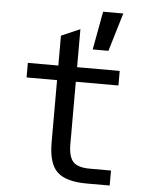

<svg xmlns="http://www.w3.org/2000/svg" viewBox="-56 -867 715 916"><g transform="rotate(5 301.0 -409.5)"><path d="M400.4 -821.3H497.1L441.9 -637.7H366.7ZM394 2Q293.5 2 251.5 -38.6Q210 -78.6 210 -178.2V-477.1H64V-546.9H210V-689.9L299.8 -729V-546.9H503.9V-477.1H299.8V-178.2Q299.8 -118.2 322.8 -93.8Q345.2 -69.8 402.8 -69.8H503.9V2Z"/></g></svg>

Font: Hack
Style: Regular
Weight: 400
Monospace: yes
Designer: Christopher Simpkins
Foundry: Christopher Simpkins
Version: Version 2.019; ttfautohint (v1.4.1) -l 4 -r 80 -G 350 -x 0 -